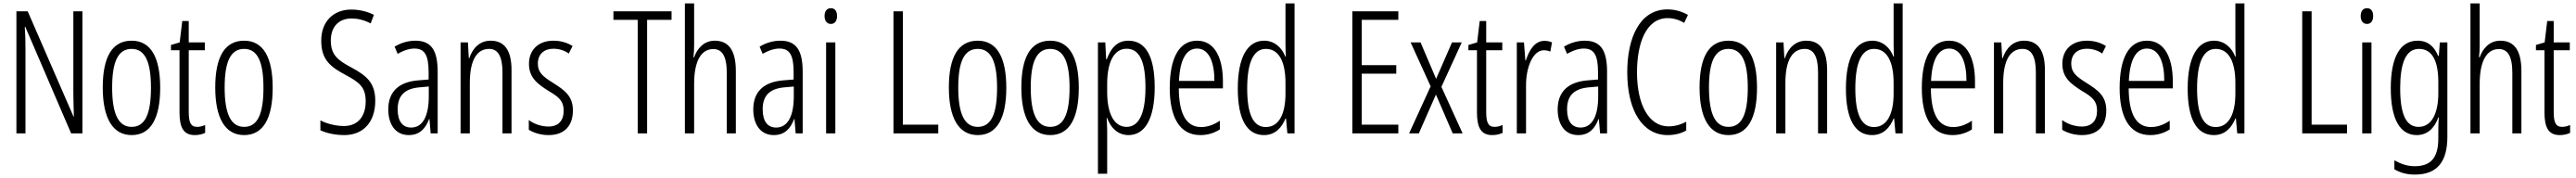

<svg xmlns="http://www.w3.org/2000/svg" viewBox="-20 -780 15068 1041"><path d="M462 0V-714H409V-234C409 -200 411 -150 412 -98H410L142 -714H76V0H129V-493C129 -542 128 -582 125 -623H128L396 0Z M917 -267C917 -443 863 -542 750 -542C635 -542 581 -445 581 -268C581 -91 638 10 750 10C863 10 917 -90 917 -267ZM636 -268C636 -416 669 -494 750 -494C831 -494 863 -413 863 -267C863 -112 828 -38 750 -38C671 -38 636 -117 636 -268Z M1133 -38C1094 -38 1084 -67 1084 -126V-486H1178V-532H1084V-657H1046L1031 -532L980 -517V-486H1030V-123C1030 -35 1053 10 1119 10C1144 10 1163 5 1180 -3V-49C1167 -43 1150 -38 1133 -38Z M1575 -267C1575 -443 1521 -542 1408 -542C1293 -542 1239 -445 1239 -268C1239 -91 1296 10 1408 10C1521 10 1575 -90 1575 -267ZM1294 -268C1294 -416 1327 -494 1408 -494C1489 -494 1521 -413 1521 -267C1521 -112 1486 -38 1408 -38C1329 -38 1294 -117 1294 -268Z M2175 -191C2175 -294 2126 -337 2034 -386C1958 -427 1915 -457 1915 -543C1915 -621 1959 -672 2037 -672C2069 -672 2109 -664 2148 -643L2167 -693C2135 -710 2087 -724 2036 -724C1932 -725 1858 -655 1859 -541C1859 -427 1918 -387 1999 -343C2084 -298 2119 -269 2119 -187C2119 -103 2076 -43 1992 -43C1948 -43 1894 -55 1854 -76V-18C1895 1 1946 10 1994 10C2106 10 2175 -67 2175 -191Z M2410 -542C2368 -542 2325 -530 2288 -507L2306 -465C2344 -487 2377 -496 2404 -496C2463 -496 2487 -459 2487 -358V-315L2426 -310C2314 -301 2251 -245 2251 -140C2251 -61 2287 10 2371 10C2437 10 2470 -31 2490 -84H2492L2499 0H2540V-360C2540 -485 2503 -542 2410 -542ZM2432 -269 2488 -274V-216C2488 -106 2455 -34 2385 -34C2335 -34 2306 -70 2306 -141C2306 -220 2346 -261 2432 -269Z M2850 -542C2784 -542 2744 -496 2725 -440H2722L2717 -532H2674V0H2728V-295C2728 -431 2771 -494 2841 -494C2892 -494 2919 -452 2919 -357V0H2972V-370C2972 -488 2929 -542 2850 -542Z M3331 -134C3331 -218 3283 -252 3217 -294C3154 -333 3126 -357 3126 -408C3126 -463 3162 -495 3217 -495C3250 -495 3282 -485 3307 -467L3329 -511C3297 -531 3259 -542 3217 -542C3126 -542 3074 -485 3074 -407C3074 -327 3122 -290 3189 -248C3249 -213 3277 -189 3277 -133C3277 -74 3246 -40 3188 -40C3145 -40 3102 -56 3073 -78V-21C3099 -5 3140 10 3189 10C3281 10 3331 -44 3331 -134Z M3765 0V-664H3908V-714H3568V-664H3710V0Z M4040 -519V-760H3986V0H4040V-289C4040 -430 4085 -493 4152 -493C4202 -493 4231 -455 4231 -354V0H4284V-365C4284 -482 4244 -542 4161 -542C4097 -542 4058 -496 4040 -445H4036C4039 -468 4040 -489 4040 -519Z M4545 -542C4503 -542 4460 -530 4423 -507L4441 -465C4479 -487 4512 -496 4539 -496C4598 -496 4622 -459 4622 -358V-315L4561 -310C4449 -301 4386 -245 4386 -140C4386 -61 4422 10 4506 10C4572 10 4605 -31 4625 -84H4627L4634 0H4675V-360C4675 -485 4638 -542 4545 -542ZM4567 -269 4623 -274V-216C4623 -106 4590 -34 4520 -34C4470 -34 4441 -70 4441 -141C4441 -220 4481 -261 4567 -269Z M4840 -732C4815 -732 4803 -713 4803 -686C4803 -659 4816 -640 4840 -640C4863 -640 4876 -658 4876 -686C4876 -713 4865 -732 4840 -732ZM4866 -532H4812V0H4866Z M5206 0H5468V-51H5261V-714H5206Z M5866 -267C5866 -443 5812 -542 5699 -542C5584 -542 5530 -445 5530 -268C5530 -91 5587 10 5699 10C5812 10 5866 -90 5866 -267ZM5585 -268C5585 -416 5618 -494 5699 -494C5780 -494 5812 -413 5812 -267C5812 -112 5777 -38 5699 -38C5620 -38 5585 -117 5585 -268Z M6290 -267C6290 -443 6236 -542 6123 -542C6008 -542 5954 -445 5954 -268C5954 -91 6011 10 6123 10C6236 10 6290 -90 6290 -267ZM6009 -268C6009 -416 6042 -494 6123 -494C6204 -494 6236 -413 6236 -267C6236 -112 6201 -38 6123 -38C6044 -38 6009 -117 6009 -268Z M6580 -542C6513 -542 6477 -497 6454 -434H6450L6445 -532H6402V236H6456V-19C6456 -45 6454 -70 6453 -90H6456C6475 -37 6515 10 6581 10C6676 10 6734 -84 6734 -270C6734 -452 6680 -542 6580 -542ZM6570 -495C6647 -495 6680 -416 6680 -269C6680 -103 6635 -38 6570 -38C6499 -38 6456 -111 6456 -242V-289C6456 -417 6496 -495 6570 -495Z M6982 -542C6875 -542 6822 -438 6822 -265C6822 -102 6875 10 7001 10C7044 10 7082 -2 7115 -23V-74C7078 -49 7042 -37 7005 -37C6918 -37 6876 -115 6875 -263H7133V-305C7133 -432 7090 -542 6982 -542ZM6982 -496C7054 -496 7084 -410 7083 -307H6876C6882 -435 6920 -496 6982 -496Z M7373 10C7440 10 7478 -35 7499 -87H7502L7510 0H7552V-760H7499V-520C7499 -498 7500 -476 7501 -449H7498C7479 -499 7436 -542 7374 -542C7276 -542 7220 -444 7220 -262C7220 -85 7272 10 7373 10ZM7384 -37C7308 -37 7275 -117 7275 -262C7275 -413 7311 -494 7384 -494C7459 -494 7499 -422 7499 -295V-233C7499 -109 7458 -37 7384 -37Z M8159 0V-51H7945V-349H8147V-399H7945V-664H8159V-714H7890V0Z M8348 -275 8222 0H8279L8379 -227L8477 0H8535L8411 -272L8530 -532H8473L8380 -319L8289 -532H8231Z M8722 -38C8683 -38 8673 -67 8673 -126V-486H8767V-532H8673V-657H8635L8620 -532L8569 -517V-486H8619V-123C8619 -35 8642 10 8708 10C8733 10 8752 5 8769 -3V-49C8756 -43 8739 -38 8722 -38Z M9013 -541C8956 -541 8924 -485 8905 -427H8902L8894 -532H8852V0H8906V-279C8905 -383 8945 -486 9010 -486C9024 -486 9038 -483 9048 -478L9058 -532C9043 -539 9027 -541 9013 -541Z M9250 -542C9208 -542 9165 -530 9128 -507L9146 -465C9184 -487 9217 -496 9244 -496C9303 -496 9327 -459 9327 -358V-315L9266 -310C9154 -301 9091 -245 9091 -140C9091 -61 9127 10 9211 10C9277 10 9310 -31 9330 -84H9332L9339 0H9380V-360C9380 -485 9343 -542 9250 -542ZM9272 -269 9328 -274V-216C9328 -106 9295 -34 9225 -34C9175 -34 9146 -70 9146 -141C9146 -220 9186 -261 9272 -269Z M9735 -674C9767 -674 9800 -665 9831 -646L9853 -693C9815 -714 9776 -725 9733 -725C9569 -725 9498 -555 9498 -358C9498 -129 9590 10 9734 10C9776 10 9815 0 9843 -17V-68C9817 -54 9782 -41 9739 -41C9626 -41 9555 -165 9555 -357C9555 -521 9605 -674 9735 -674Z M10257 -267C10257 -443 10203 -542 10090 -542C9975 -542 9921 -445 9921 -268C9921 -91 9978 10 10090 10C10203 10 10257 -90 10257 -267ZM9976 -268C9976 -416 10009 -494 10090 -494C10171 -494 10203 -413 10203 -267C10203 -112 10168 -38 10090 -38C10011 -38 9976 -117 9976 -268Z M10545 -542C10479 -542 10439 -496 10420 -440H10417L10412 -532H10369V0H10423V-295C10423 -431 10466 -494 10536 -494C10587 -494 10614 -452 10614 -357V0H10667V-370C10667 -488 10624 -542 10545 -542Z M10930 10C10997 10 11035 -35 11056 -87H11059L11067 0H11109V-760H11056V-520C11056 -498 11057 -476 11058 -449H11055C11036 -499 10993 -542 10931 -542C10833 -542 10777 -444 10777 -262C10777 -85 10829 10 10930 10ZM10941 -37C10865 -37 10832 -117 10832 -262C10832 -413 10868 -494 10941 -494C11016 -494 11056 -422 11056 -295V-233C11056 -109 11015 -37 10941 -37Z M11381 -542C11274 -542 11221 -438 11221 -265C11221 -102 11274 10 11400 10C11443 10 11481 -2 11514 -23V-74C11477 -49 11441 -37 11404 -37C11317 -37 11275 -115 11274 -263H11532V-305C11532 -432 11489 -542 11381 -542ZM11381 -496C11453 -496 11483 -410 11482 -307H11275C11281 -435 11319 -496 11381 -496Z M11819 -542C11753 -542 11713 -496 11694 -440H11691L11686 -532H11643V0H11697V-295C11697 -431 11740 -494 11810 -494C11861 -494 11888 -452 11888 -357V0H11941V-370C11941 -488 11898 -542 11819 -542Z M12300 -134C12300 -218 12252 -252 12186 -294C12123 -333 12095 -357 12095 -408C12095 -463 12131 -495 12186 -495C12219 -495 12251 -485 12276 -467L12298 -511C12266 -531 12228 -542 12186 -542C12095 -542 12043 -485 12043 -407C12043 -327 12091 -290 12158 -248C12218 -213 12246 -189 12246 -133C12246 -74 12215 -40 12157 -40C12114 -40 12071 -56 12042 -78V-21C12068 -5 12109 10 12158 10C12250 10 12300 -44 12300 -134Z M12538 -542C12431 -542 12378 -438 12378 -265C12378 -102 12431 10 12557 10C12600 10 12638 -2 12671 -23V-74C12634 -49 12598 -37 12561 -37C12474 -37 12432 -115 12431 -263H12689V-305C12689 -432 12646 -542 12538 -542ZM12538 -496C12610 -496 12640 -410 12639 -307H12432C12438 -435 12476 -496 12538 -496Z M12929 10C12996 10 13034 -35 13055 -87H13058L13066 0H13108V-760H13055V-520C13055 -498 13056 -476 13057 -449H13054C13035 -499 12992 -542 12930 -542C12832 -542 12776 -444 12776 -262C12776 -85 12828 10 12929 10ZM12940 -37C12864 -37 12831 -117 12831 -262C12831 -413 12867 -494 12940 -494C13015 -494 13055 -422 13055 -295V-233C13055 -109 13014 -37 12940 -37Z M13446 0H13708V-51H13501V-714H13446Z M13825 -732C13800 -732 13788 -713 13788 -686C13788 -659 13801 -640 13825 -640C13848 -640 13861 -658 13861 -686C13861 -713 13850 -732 13825 -732ZM13851 -532H13797V0H13851Z M14121 -542C14017 -542 13964 -443 13964 -264C13964 -81 14019 10 14116 10C14178 10 14220 -31 14242 -93H14245C14242 -57 14242 -28 14242 -2V30C14242 146 14195 192 14104 192C14062 192 14026 180 13985 158V210C14021 231 14059 241 14105 241C14237 241 14295 164 14295 20V-532H14251L14245 -453H14241C14219 -506 14183 -542 14121 -542ZM14129 -494C14209 -494 14242 -419 14242 -300V-233C14242 -125 14207 -38 14127 -38C14055 -38 14019 -108 14019 -264C14019 -407 14050 -494 14129 -494Z M14484 -519V-760H14430V0H14484V-289C14484 -430 14529 -493 14596 -493C14646 -493 14675 -455 14675 -354V0H14728V-365C14728 -482 14688 -542 14605 -542C14541 -542 14502 -496 14484 -445H14480C14483 -468 14484 -489 14484 -519Z M14966 -38C14927 -38 14917 -67 14917 -126V-486H15011V-532H14917V-657H14879L14864 -532L14813 -517V-486H14863V-123C14863 -35 14886 10 14952 10C14977 10 14996 5 15013 -3V-49C15000 -43 14983 -38 14966 -38Z"/></svg>

Font: Noto Sans Thai Looped ExtraCondensed Light
Style: Regular
Weight: 300
Width: 2
Designer: Sasikarn Vongin, Ben Mitchell
Foundry: The Fontpad Ltd
Version: Version 1.001